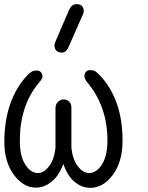

<svg xmlns="http://www.w3.org/2000/svg" viewBox="-20 -902 719 931"><path d="M418 8.8Q377 8.8 342.3 -19.8Q307.6 -48.3 287.1 -106.9Q265.6 -49.3 230 -20.8Q194.3 7.8 153.8 7.8Q93.3 7.8 47.1 -54.7Q1 -117.2 1 -212.9Q1 -326.7 35.4 -413.3Q69.8 -500 127.9 -550.8Q139.6 -560.1 158.2 -560.1Q171.4 -560.1 178.7 -551.3Q186 -542.5 186 -529.8Q186 -521.5 172.9 -505.9Q171.9 -503.9 168 -500Q76.2 -389.6 76.2 -219.2Q76.2 -145.5 102.3 -104.2Q128.4 -63 164.1 -63Q192.9 -63 217.8 -95.7Q242.7 -128.4 249 -184.1V-377Q249 -396.5 261.2 -408.2Q273.4 -419.9 289.1 -419.9Q303.7 -419.9 314.9 -409.4Q326.2 -398.9 326.2 -380.9V-184.1Q332.5 -128.4 357.4 -95.7Q382.3 -63 411.1 -63Q447.8 -63 474.4 -104.7Q501 -146.5 501 -220.2Q501 -385.3 403.8 -502Q389.2 -520.5 389.2 -532.2Q389.2 -544.9 396.5 -553.5Q403.8 -562 417 -562Q435.5 -562 446.8 -553.2Q505.4 -502 539.8 -417.5Q574.2 -333 574.2 -220.2Q574.2 -117.7 527.3 -54.4Q480.5 8.8 418 8.8ZM383.8 -835.9 315.9 -682.1Q311.5 -671.4 308.1 -665.3Q304.7 -659.2 297.4 -653.1Q290 -647 280.8 -647Q262.2 -647 253.2 -656.5Q244.1 -666 244.1 -681.2Q244.1 -690.4 248 -698.2L314.9 -854Q327.6 -881.8 351.1 -881.8Q386.2 -881.8 386.2 -846.2Q386.2 -843.3 383.8 -835.9Z"/></svg>

Font: BPreplay
Style: Regular
Weight: 400
Designer: Magenta/George Triantafyllakos
Foundry: Magenta/George Triantafyllakos
Version: Version 1.00